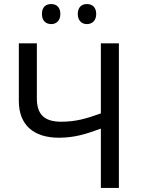

<svg xmlns="http://www.w3.org/2000/svg" viewBox="-20 -928 698 948"><path d="M187 -859C187 -825 207 -809 233 -809C257 -809 278 -825 278 -859C278 -894 257 -908 233 -908C207 -908 187 -894 187 -859ZM364 -859C364 -825 385 -809 409 -809C434 -809 455 -825 455 -859C455 -894 434 -908 409 -908C385 -908 364 -894 364 -859ZM567 0V-714H478V-368C405 -342 354 -327 282 -327C197 -327 162 -365 162 -442V-714H73V-429C73 -312 145 -248 271 -248C347 -248 405 -266 478 -293V0Z"/></svg>

Font: Noto Sans Thai
Style: Regular
Weight: 400
Designer: Monotype Design Team
Foundry: Monotype Imaging Inc.
Version: Version 1.901